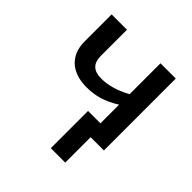

<svg xmlns="http://www.w3.org/2000/svg" viewBox="-194 -685 1020 1020"><g transform="rotate(45 316.0 -174.5)"><path d="M67.9 -540H183.1V-342.8Q183.1 -259.8 269 -259.8Q348.1 -259.8 435.1 -308.1V-540H549.8V0H450.2V190.9H341.8V-88.9H435.1V-229Q387.2 -199.2 343 -185.5Q298.8 -171.9 247.1 -171.9Q163.1 -171.9 115.2 -215.3Q67.9 -259.3 67.9 -337.9Z"/></g></svg>

Font: Open Sans
Style: SemiBold
Weight: 600
Foundry: Ascender Corporation
Version: Version 1.10